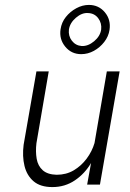

<svg xmlns="http://www.w3.org/2000/svg" viewBox="-20 -750 529 780"><path d="M128 -168 178 -460H128L76 -162Q70 -115 79.5 -76Q89 -37 116.5 -13.5Q144 10 193 10Q244 10 284.5 -17.5Q325 -45 350 -88L334 0H386L466 -460H414L364 -169Q354 -135 332 -105.5Q310 -76 279.5 -58Q249 -40 210 -40Q173 -41 153.5 -58.5Q134 -76 129 -105Q124 -134 128 -168ZM226 -631Q220 -591 245 -560.5Q270 -530 310 -530Q337 -530 361.5 -543.5Q386 -557 403.5 -579.5Q421 -602 425 -629Q431 -670 406 -700Q381 -730 341 -730Q315 -730 290 -716.5Q265 -703 247.5 -681Q230 -659 226 -631ZM260 -630Q264 -657 288.5 -678Q313 -699 338 -697Q364 -696 379 -676Q394 -656 391 -630Q387 -603 362.5 -582.5Q338 -562 312 -563Q287 -565 272 -584.5Q257 -604 260 -630Z"/></svg>

Font: Jost* 300 Light Italic
Style: Italic
Weight: 300
Italic angle: -10°
Version: Version 3.200; ttfautohint (v0.97) -l 8 -r 50 -G 200 -x 14 -